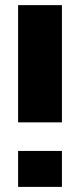

<svg xmlns="http://www.w3.org/2000/svg" viewBox="-20 -731 295 751"><path d="M50.8 -252.4V-710.9H222.2V-252.4ZM50.8 0V-140.6H222.2V0Z"/></svg>

Font: Suwannaphum Black
Style: Regular
Weight: 900
Designer: Danh Hong
Version: Version 8.002; ttfautohint (v1.8.3)